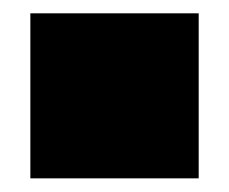

<svg xmlns="http://www.w3.org/2000/svg" viewBox="-20 -215 339 284"><path d="M273.9 -195.3V48.8H24.9V-195.3Z"/></svg>

Font: Wilelessous
Style: Regular
Weight: 400
Designer: Kristopher Martin
Foundry: Kristopher Martin
Version: Version 1.0; ttfautohint (v1.8.4.7-5d5b)